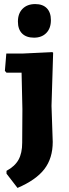

<svg xmlns="http://www.w3.org/2000/svg" viewBox="-20 -727 340 943"><path d="M153 -707Q190 -707 210 -686.5Q230 -666 230 -628Q230 -588 207.5 -565Q185 -542 147 -542Q109 -542 88.5 -562.5Q68 -583 68 -621Q68 -661 91 -684Q114 -707 153 -707ZM237 -471 241 -468 233 -207 239 -30Q239 50 198 103.5Q157 157 66 196L12 126V112Q53 90 71 57.5Q89 25 89 -26L90 -191L86 -370H12L4 -379L11 -464H90Z"/></svg>

Font: Alegreya Sans SC ExtraBold
Style: Regular
Weight: 800
Designer: Juan Pablo del Peral
Foundry: Huerta Tipografica
Version: Version 2.007